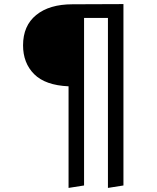

<svg xmlns="http://www.w3.org/2000/svg" viewBox="-20 -708 768 941"><path d="M585 -688V201L509 213V-620H392V201L316 213V-285Q202 -290 147.5 -344.5Q93 -399 93 -486Q93 -582 157.5 -634.5Q222 -687 335 -687Z"/></svg>

Font: FiraSans
Style: Regular
Weight: 350
Designer: Carrois Corporate & Edenspiekermann AG
Foundry: Carrois Corporate GbR & Edenspiekermann AG
Version: Version 3.106;PS 003.106;hotconv 1.0.70;makeotf.lib2.5.58329